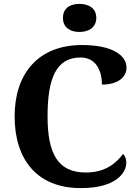

<svg xmlns="http://www.w3.org/2000/svg" viewBox="-20 -955 709 985"><path d="M388 -791C434 -791 474 -814 474 -863C474 -914 434 -935 388 -935C340 -935 303 -914 303 -863C303 -814 340 -791 388 -791ZM394 10C573 10 628 -66 628 -122C628 -139 621 -157 611 -165C577 -120 523 -70 420 -70C278 -70 224 -165 224 -358C224 -551 267 -660 393 -660C476 -660 503 -587 503 -521C584 -521 629 -558 629 -608C629 -673 553 -724 401 -724C173 -724 55 -574 55 -358C55 -137 170 10 394 10Z"/></svg>

Font: Noto Serif Georgian Bold
Style: Regular
Weight: 700
Designer: Monotype Design Team, Akaki Razmadze
Foundry: Google LLC
Version: Version 2.003